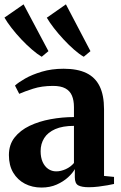

<svg xmlns="http://www.w3.org/2000/svg" viewBox="-26 -853 558 884"><path d="M165 10.5Q122.5 10.5 88.5 -7.2Q54.5 -25 34.8 -58.2Q15 -91.5 15 -139Q15 -186.5 41 -219.8Q67 -253 110.5 -273.8Q154 -294.5 207.2 -304.2Q260.5 -314 314.5 -314V-360Q314.5 -391 305.2 -412.8Q296 -434.5 275 -446Q254 -457.5 218 -457.5Q166.5 -457.5 126.2 -444.5Q86 -431.5 62.5 -421L43 -459Q58.5 -473.5 90 -491.5Q121.5 -509.5 166.8 -523Q212 -536.5 267 -536.5Q330.5 -536.5 371.5 -516.8Q412.5 -497 432.8 -455.8Q453 -414.5 453 -350V-43L499 -38.5V-6Q488 -3.5 469 0Q450 3.5 427.2 6.2Q404.5 9 383 9Q350.5 9 334.5 0.5Q318.5 -8 318.5 -37V-74.5Q309 -56.5 287.5 -36.8Q266 -17 235 -3.2Q204 10.5 165 10.5ZM233 -64Q254 -64 276.8 -74.2Q299.5 -84.5 314.5 -102.5V-273.5Q262.5 -273.5 228.2 -258.5Q194 -243.5 177.5 -217.2Q161 -191 161 -157Q161 -128.5 170.2 -107.5Q179.5 -86.5 196 -75.2Q212.5 -64 233 -64ZM165.5 -592Q146 -603.5 121.2 -624.8Q96.5 -646 71.8 -672.2Q47 -698.5 26.8 -724.8Q6.5 -751 -5.5 -772L82.5 -833L197 -617.5L166.5 -592ZM359 -592Q339 -603.5 315 -624.5Q291 -645.5 266.8 -671.5Q242.5 -697.5 222.2 -723.8Q202 -750 189.5 -771.5L277.5 -833L390.5 -617.5L360 -592Z"/></svg>

Font: Merriweather 96pt
Style: Bold
Weight: 700
Version: Version 2.100